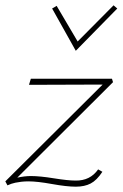

<svg xmlns="http://www.w3.org/2000/svg" viewBox="-21 -692 461 722"><path d="M420 -660 264 -501 175 -660 192 -670 271 -536 406 -672ZM400 -396 404 -383 44 -24Q72 -30 95 -30Q129 -30 181.5 -21.5Q234 -13 263 -13Q318 -12 348 -55L364 -46Q343 -14 320 -2Q297 10 264 10Q230 10 174.5 0Q119 -10 86 -10Q72 -10 59 -8.5Q46 -7 37 -5Q28 -3 22 -1Q16 1 12 3L7 5L-1 -10L365 -374L88 -373L95 -396Z"/></svg>

Font: EauTestText Extralight
Style: Italic
Weight: 250
Italic angle: -12°
Designer: Christian Thalmann (Catharsis Fonts)
Version: Version 0.001;PS 000.001;hotconv 1.0.88;makeotf.lib2.5.64775